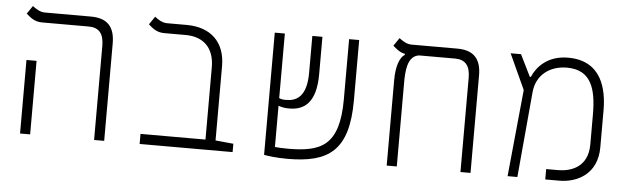

<svg xmlns="http://www.w3.org/2000/svg" viewBox="-43 -760 3016 917"><g transform="rotate(5 1465.0 -301.5)"><path d="M428.7 0H477.1V-467.3C477.1 -546.4 441.4 -585.9 362.3 -585.9H141.6C117.2 -585.9 96.7 -600.6 82 -611.8L55.7 -573.2C73.7 -558.1 93.8 -537.6 131.3 -537.6H356C404.8 -537.6 428.7 -510.3 428.7 -451.7ZM73.7 0H122.1V-352.5H73.7Z M1092.8 -40 1006.8 -48.3V-404.8C1006.8 -520 937 -585.9 820.8 -585.9H727.5C703.1 -585.9 682.6 -600.6 668 -611.8L641.6 -573.2C658.7 -558.1 679.7 -537.6 717.3 -537.6H820.8C907.2 -537.6 958.5 -486.8 958.5 -395V-48.3H647V0H1092.8Z M1356.4 9.3C1553.7 9.3 1648.4 -55.2 1648.4 -296.9V-585.9H1600.1V-297.9C1600.1 -73.2 1511.7 -39.1 1353.5 -39.1C1326.2 -39.1 1306.2 -40.5 1292 -42V-239.7C1309.6 -233.4 1321.3 -231 1344.7 -231C1414.6 -231 1472.2 -268.6 1472.2 -406.7V-585.9H1423.8V-409.2C1423.8 -293.5 1374.5 -270.5 1325.7 -270.5C1310.5 -270.5 1302.2 -271.5 1292 -276.4V-585.9H1243.7V0C1258.8 2.9 1298.8 9.3 1356.4 9.3Z M2233.4 -467.3C2233.4 -546.4 2197.8 -585.9 2118.7 -585.9H1899.4C1875 -585.9 1854.5 -600.6 1839.8 -611.8L1813.5 -573.2C1828.6 -560.5 1844.7 -544.4 1871.6 -539.1V-534.2C1848.1 -520 1831.5 -477.5 1831.5 -409.7V0H1879.9V-400.4C1879.9 -451.2 1881.8 -530.8 1940.4 -537.6H2112.3C2161.1 -537.6 2185.1 -510.3 2185.1 -451.7V0H2233.4Z M2411.1 0H2458L2495.1 -410.6C2502.4 -491.2 2564.5 -541 2648.9 -541C2767.1 -541 2791.5 -448.2 2791.5 -327.1V-185.1C2791.5 -75.7 2709.5 -49.8 2648.9 -49.8H2591.8V0H2659.2C2741.7 0 2840.3 -44.9 2840.3 -175.8V-352.1C2840.3 -450.2 2814 -588.9 2649.9 -588.9C2551.3 -588.9 2500.5 -529.8 2480.5 -481.9H2475.6L2424.3 -585.9H2374.5L2452.1 -416.5Z"/></g></svg>

Font: Cascadia Code PL ExtraLight
Style: Regular
Weight: 200
Monospace: yes
Designer: Aaron Bell
Foundry: Saja Typeworks
Version: Version 2404.023